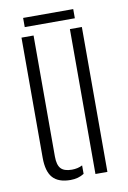

<svg xmlns="http://www.w3.org/2000/svg" viewBox="-80 -727 522 783"><g transform="rotate(-10 181.0 -336.0)"><path d="M51.5 -103V-600H101.5V-99Q101.5 -64 115.2 -49Q129 -34 160.5 -34Q185.5 -34 204.5 -44V-9Q180.5 6.5 148.5 6.5Q98.5 6.5 75 -19.5Q51.5 -45.5 51.5 -103ZM252 0V-600H301.5V0ZM72 -678H279.5V-640H72Z"/></g></svg>

Font: Big Shoulders Stencil Text Thin ExtraLight
Style: Regular
Weight: 250
Version: Version 2.001